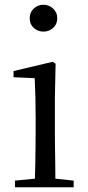

<svg xmlns="http://www.w3.org/2000/svg" viewBox="-20 -788 372 808"><path d="M163 -655Q139 -655 122 -670.5Q105 -686 105 -711Q105 -736 122 -752Q139 -768 163 -768Q186 -768 203.5 -752Q221 -736 221 -711Q221 -686 203.5 -670.5Q186 -655 163 -655ZM126 0H43V-28L127 -36Q128 -64 128.5 -98.5Q129 -133 129.5 -167.5Q130 -202 130 -229V-289Q130 -339 129 -380.5Q128 -422 126 -459L37 -463V-489L202 -528L214 -520L211 -380V-229Q211 -202 211.5 -167.5Q212 -133 212.5 -98.5Q213 -64 213 -36L290 -28V0Z"/></svg>

Font: Source Han Serif SC
Style: Regular
Weight: 400
Designer: Ryoko NISHIZUKA Ë•øÂ°öÊ∂ºÂ≠ê (kana & ideographs); Frank Grie√ühammer (Latin, Greek & Cyrillic); Wenlong ZHANG Âº†ÊñáÈæô 
Foundry: Adobe
Version: Version 2.002;hotconv 1.1.0;makeotfexe 2.6.0